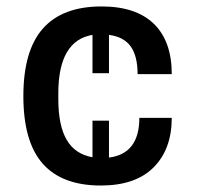

<svg xmlns="http://www.w3.org/2000/svg" viewBox="-20 -638 612 590"><path d="M290 -67.9Q170.4 -67.9 111.1 -135.3Q51.8 -202.6 51.8 -342.8Q51.8 -482.4 111.8 -550.3Q171.9 -618.2 292 -618.2Q397.9 -618.2 452.9 -564.7Q507.8 -511.2 507.8 -410.2H402.8Q402.8 -465.8 381.6 -495.4Q360.4 -524.9 314.9 -530.8V-413.1H264.2V-530.8Q159.2 -513.2 159.2 -351.1V-334Q159.2 -252 185.1 -208Q210.9 -164.1 264.2 -154.8V-267.1H314.9V-153.8Q408.2 -165.5 408.2 -275.9H507.8Q507.8 -179.7 452.1 -123.8Q396.5 -67.9 290 -67.9Z"/></svg>

Font: Archivo Medium
Style: Regular
Weight: 500
Designer: Hector Gatti
Foundry: Omnibus-Type
Version: Version 2.001